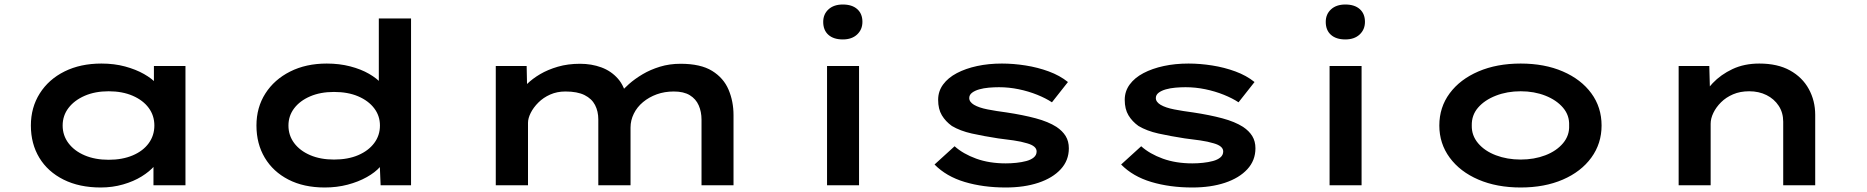

<svg xmlns="http://www.w3.org/2000/svg" viewBox="-20 -822 8284 852"><path d="M427 10Q332 10 262 -25Q192 -60 154.5 -122Q117 -184 117 -265Q117 -345 156.5 -407.5Q196 -470 266.5 -505Q337 -540 430 -540Q487 -540 535 -527Q583 -514 619 -493.5Q655 -473 676 -449.5Q697 -426 700 -405L663 -400V-529H803V0H661V-147L689 -135Q687 -111 665.5 -86Q644 -61 608.5 -39Q573 -17 526 -3.5Q479 10 427 10ZM462 -113Q523 -113 569 -132.5Q615 -152 640 -186.5Q665 -221 665 -265Q665 -309 640 -343Q615 -377 569 -397Q523 -417 462 -417Q402 -417 356 -397Q310 -377 284 -343Q258 -309 258 -265Q258 -221 284 -186.5Q310 -152 356 -132.5Q402 -113 462 -113Z M1421 10Q1328 10 1260 -25Q1192 -60 1155 -122Q1118 -184 1118 -265Q1118 -345 1157.5 -407Q1197 -469 1267.5 -504.5Q1338 -540 1430 -540Q1486 -540 1534 -527.5Q1582 -515 1617.5 -494.5Q1653 -474 1674 -450Q1695 -426 1697 -402L1661 -395V-740H1804V0H1669L1663 -142L1691 -131Q1689 -107 1667 -82Q1645 -57 1607.5 -36Q1570 -15 1522.5 -2.5Q1475 10 1421 10ZM1462 -114Q1524 -114 1569.5 -133.5Q1615 -153 1640.5 -187Q1666 -221 1666 -265Q1666 -308 1640.5 -341.5Q1615 -375 1569.5 -394.5Q1524 -414 1462 -414Q1402 -414 1356.5 -394.5Q1311 -375 1285.5 -341.5Q1260 -308 1260 -265Q1260 -221 1285.5 -187Q1311 -153 1356.5 -133.5Q1402 -114 1462 -114Z M2180 0V-529H2317L2320 -388L2279 -404Q2294 -425 2318.5 -449Q2343 -473 2377 -493Q2411 -513 2455.5 -526Q2500 -539 2554 -539Q2605 -539 2648.5 -523Q2692 -507 2722 -473Q2752 -439 2762 -383L2720 -389L2728 -405Q2745 -426 2771 -449Q2797 -472 2831.5 -492.5Q2866 -513 2908.5 -526Q2951 -539 3000 -539Q3089 -539 3140 -507.5Q3191 -476 3213 -424Q3235 -372 3235 -311V0H3093V-291Q3093 -326 3080.5 -354.5Q3068 -383 3041 -399.5Q3014 -416 2970 -416Q2929 -416 2894.5 -403.5Q2860 -391 2833.5 -369Q2807 -347 2792.5 -317.5Q2778 -288 2778 -256V0H2635V-292Q2635 -328 2620.5 -356Q2606 -384 2574 -400Q2542 -416 2489 -416Q2452 -416 2421.5 -402.5Q2391 -389 2369 -367Q2347 -345 2335 -321Q2323 -297 2323 -277V0Z M3650 0V-529H3792V0ZM3720 -647Q3679 -647 3656 -667.5Q3633 -688 3633 -725Q3633 -759 3656.5 -780.5Q3680 -802 3720 -802Q3761 -802 3784 -781.5Q3807 -761 3807 -725Q3807 -691 3783.5 -669Q3760 -647 3720 -647Z M4443 10Q4343 10 4261 -14.5Q4179 -39 4127 -92L4216 -173Q4254 -139 4312 -118Q4370 -97 4443 -97Q4466 -97 4490 -99.5Q4514 -102 4534.5 -107.5Q4555 -113 4567.5 -123.5Q4580 -134 4580 -150Q4580 -174 4538 -186Q4512 -194 4477.5 -199Q4443 -204 4409 -208Q4344 -218 4292.5 -229.5Q4241 -241 4204 -263Q4176 -283 4159.5 -310.5Q4143 -338 4143 -379Q4143 -417 4165 -447Q4187 -477 4226 -497.5Q4265 -518 4316 -529Q4367 -540 4426 -540Q4477 -540 4531 -531.5Q4585 -523 4634 -505Q4683 -487 4719 -458L4648 -368Q4621 -386 4582.5 -401.5Q4544 -417 4500.5 -426Q4457 -435 4413 -435Q4391 -435 4368 -433Q4345 -431 4325.5 -425.5Q4306 -420 4293.5 -410.5Q4281 -401 4281 -387Q4281 -378 4286.5 -370.5Q4292 -363 4302 -357Q4324 -344 4362.5 -336.5Q4401 -329 4447 -323Q4520 -312 4576 -297Q4632 -282 4668 -259Q4695 -241 4709 -218Q4723 -195 4723 -164Q4723 -110 4687 -71Q4651 -32 4588 -11Q4525 10 4443 10Z M5271 10Q5171 10 5089 -14.5Q5007 -39 4955 -92L5044 -173Q5082 -139 5140 -118Q5198 -97 5271 -97Q5294 -97 5318 -99.5Q5342 -102 5362.5 -107.5Q5383 -113 5395.5 -123.5Q5408 -134 5408 -150Q5408 -174 5366 -186Q5340 -194 5305.5 -199Q5271 -204 5237 -208Q5172 -218 5120.5 -229.5Q5069 -241 5032 -263Q5004 -283 4987.5 -310.5Q4971 -338 4971 -379Q4971 -417 4993 -447Q5015 -477 5054 -497.5Q5093 -518 5144 -529Q5195 -540 5254 -540Q5305 -540 5359 -531.5Q5413 -523 5462 -505Q5511 -487 5547 -458L5476 -368Q5449 -386 5410.5 -401.5Q5372 -417 5328.5 -426Q5285 -435 5241 -435Q5219 -435 5196 -433Q5173 -431 5153.5 -425.5Q5134 -420 5121.5 -410.5Q5109 -401 5109 -387Q5109 -378 5114.5 -370.5Q5120 -363 5130 -357Q5152 -344 5190.5 -336.5Q5229 -329 5275 -323Q5348 -312 5404 -297Q5460 -282 5496 -259Q5523 -241 5537 -218Q5551 -195 5551 -164Q5551 -110 5515 -71Q5479 -32 5416 -11Q5353 10 5271 10Z M5880 0V-529H6022V0ZM5950 -647Q5909 -647 5886 -667.5Q5863 -688 5863 -725Q5863 -759 5886.5 -780.5Q5910 -802 5950 -802Q5991 -802 6014 -781.5Q6037 -761 6037 -725Q6037 -691 6013.5 -669Q5990 -647 5950 -647Z M6728 10Q6622 10 6540.5 -25Q6459 -60 6413 -122.5Q6367 -185 6367 -265Q6367 -346 6413 -408Q6459 -470 6540.5 -505Q6622 -540 6728 -540Q6834 -540 6915 -505Q6996 -470 7041.5 -408Q7087 -346 7087 -265Q7087 -185 7041.5 -122.5Q6996 -60 6915 -25Q6834 10 6728 10ZM6728 -114Q6788 -114 6837.5 -133Q6887 -152 6916 -186.5Q6945 -221 6943 -265Q6945 -310 6916 -344Q6887 -378 6837.5 -397.5Q6788 -417 6728 -417Q6668 -417 6618 -397.5Q6568 -378 6539 -344.5Q6510 -311 6511 -265Q6510 -221 6539 -186.5Q6568 -152 6618 -133Q6668 -114 6728 -114Z M7429 0V-529H7565L7569 -381L7526 -374Q7544 -415 7580 -453Q7616 -491 7668 -515.5Q7720 -540 7787 -540Q7868 -540 7923 -509.5Q7978 -479 8006.5 -427Q8035 -375 8035 -312V0H7893V-282Q7893 -322 7873 -352.5Q7853 -383 7819 -400Q7785 -417 7742 -417Q7702 -417 7670.5 -403.5Q7639 -390 7617 -368Q7595 -346 7583 -321Q7571 -296 7571 -273V0H7501Q7465 0 7447 0Q7429 0 7429 0Z"/></svg>

Font: Lexend Zetta SemiBold
Style: Regular
Weight: 600
Designer: Bonnie Shaver-Troup, Thomas Jockin
Foundry: Lexend
Version: Version 1.007